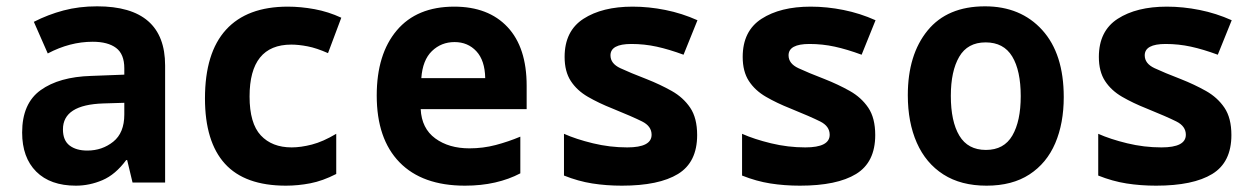

<svg xmlns="http://www.w3.org/2000/svg" viewBox="-20 -577 3981 607"><path d="M220 10Q139 10 94.5 -34.5Q50 -79 50 -158Q50 -250 108.5 -292Q167 -334 268 -337L373 -341V-361Q373 -406 347 -425.5Q321 -445 273 -445Q201 -445 131 -408L87 -508Q132 -531 181 -544Q230 -557 287 -557Q502 -557 502 -370V0H399L382 -71H379Q345 -25 304 -7.5Q263 10 220 10ZM256 -101Q303 -101 338 -129Q373 -157 373 -215V-252L307 -250Q179 -246 179 -168Q179 -133 200 -117Q221 -101 256 -101Z M884 10Q754 10 691 -59.5Q628 -129 628 -266Q628 -410 694.5 -483Q761 -556 890 -556Q931 -556 974.5 -548Q1018 -540 1059 -521L1017 -409Q981 -425 952.5 -430.5Q924 -436 901 -436Q769 -436 769 -272Q769 -187 804.5 -149Q840 -111 902 -111Q931 -111 966 -120Q1001 -129 1043 -154V-27Q1000 -5 961 2.5Q922 10 884 10Z M1450 10Q1315 10 1243 -64Q1171 -138 1171 -275Q1171 -406 1234.5 -481Q1298 -556 1416 -556Q1524 -556 1584.5 -491.5Q1645 -427 1645 -306V-232H1310Q1313 -171 1356 -139.5Q1399 -108 1464 -108Q1507 -108 1547 -118.5Q1587 -129 1625 -145V-29Q1589 -10 1545 0Q1501 10 1450 10ZM1514 -330Q1513 -386 1486 -415Q1459 -444 1417 -444Q1375 -444 1345.5 -415.5Q1316 -387 1312 -330Z M1946 10Q1897 10 1852.5 3Q1808 -4 1763 -22V-154Q1801 -137 1854.5 -124Q1908 -111 1963 -111Q2040 -111 2040 -151Q2040 -178 2010 -193Q1980 -208 1916 -234Q1873 -251 1838.5 -271Q1804 -291 1784.5 -321Q1765 -351 1765 -397Q1765 -479 1824.5 -517.5Q1884 -556 1980 -556Q2031 -556 2083.5 -545.5Q2136 -535 2185 -513L2141 -404Q2095 -421 2056 -429.5Q2017 -438 1976 -438Q1910 -438 1910 -402Q1910 -376 1941 -361.5Q1972 -347 2024 -327Q2067 -310 2103.5 -289.5Q2140 -269 2162 -236.5Q2184 -204 2184 -150Q2184 -64 2123.5 -27Q2063 10 1946 10Z M2509 10Q2460 10 2415.5 3Q2371 -4 2326 -22V-154Q2364 -137 2417.5 -124Q2471 -111 2526 -111Q2603 -111 2603 -151Q2603 -178 2573 -193Q2543 -208 2479 -234Q2436 -251 2401.5 -271Q2367 -291 2347.5 -321Q2328 -351 2328 -397Q2328 -479 2387.5 -517.5Q2447 -556 2543 -556Q2594 -556 2646.5 -545.5Q2699 -535 2748 -513L2704 -404Q2658 -421 2619 -429.5Q2580 -438 2539 -438Q2473 -438 2473 -402Q2473 -376 2504 -361.5Q2535 -347 2587 -327Q2630 -310 2666.5 -289.5Q2703 -269 2725 -236.5Q2747 -204 2747 -150Q2747 -64 2686.5 -27Q2626 10 2509 10Z M3099 10Q3018 10 2962.5 -25.5Q2907 -61 2878.5 -125.5Q2850 -190 2850 -276Q2850 -404 2912.5 -480.5Q2975 -557 3094 -557Q3207 -557 3275 -482Q3343 -407 3343 -270Q3343 -187 3316 -124Q3289 -61 3234.5 -25.5Q3180 10 3099 10ZM3097 -103Q3154 -103 3180.5 -148.5Q3207 -194 3207 -273Q3207 -354 3180 -398.5Q3153 -443 3096 -443Q3039 -443 3012.5 -397.5Q2986 -352 2986 -274Q2986 -193 3013 -148Q3040 -103 3097 -103Z M3635 10Q3586 10 3541.5 3Q3497 -4 3452 -22V-154Q3490 -137 3543.5 -124Q3597 -111 3652 -111Q3729 -111 3729 -151Q3729 -178 3699 -193Q3669 -208 3605 -234Q3562 -251 3527.5 -271Q3493 -291 3473.5 -321Q3454 -351 3454 -397Q3454 -479 3513.5 -517.5Q3573 -556 3669 -556Q3720 -556 3772.5 -545.5Q3825 -535 3874 -513L3830 -404Q3784 -421 3745 -429.5Q3706 -438 3665 -438Q3599 -438 3599 -402Q3599 -376 3630 -361.5Q3661 -347 3713 -327Q3756 -310 3792.5 -289.5Q3829 -269 3851 -236.5Q3873 -204 3873 -150Q3873 -64 3812.5 -27Q3752 10 3635 10Z"/></svg>

Font: Noto Sans Mono SemiCondensed
Style: Bold
Weight: 700
Width: 4
Designer: Monotype Design Team
Foundry: Monotype Imaging Inc.
Version: Version 2.014